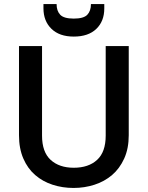

<svg xmlns="http://www.w3.org/2000/svg" viewBox="-20 -923 730 950"><path d="M74 -695H188V-252Q188 -171 230.5 -132Q273 -93 345 -93Q418 -93 460.5 -132Q503 -171 503 -252V-695H617V-254Q617 -188 594.5 -138.5Q572 -89 534.5 -57Q497 -25 447.5 -9Q398 7 344 7Q289 7 240 -9Q191 -25 154 -57Q117 -89 95.5 -138.5Q74 -188 74 -254ZM496 -881Q496 -818 456.5 -780Q417 -742 345 -742Q274 -742 234.5 -780.5Q195 -819 195 -882V-903H260Q260 -869 278 -850Q296 -831 345 -831Q394 -831 412 -850Q430 -869 430 -903H496Z"/></svg>

Font: SVN-Poppins Medium
Style: Regular
Weight: 500
Designer: Ninad Kale (Devanagari), Jonny Pinhorn (Latin)
Foundry: Indian Type Foundry
Version: Version 3.002 2017; ttfautohint (v1.8.3)